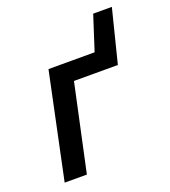

<svg xmlns="http://www.w3.org/2000/svg" viewBox="-108 -635 632 715"><g transform="rotate(-20 208.0 -277.5)"><path d="M27 0 115 -418H205L115 0ZM146 -344 161 -418H379L363 -344ZM274 -344 342 -555H416L363 -344Z"/></g></svg>

Font: Ysabeau Infant SemiBold
Style: Italic
Weight: 600
Italic angle: -12°
Designer: Christian Thalmann (Catharsis Fonts)
Version: Version 2.002; featfreeze: ss01,ss02,lnum